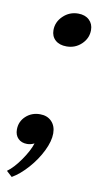

<svg xmlns="http://www.w3.org/2000/svg" viewBox="-84 -560 383 737"><g transform="rotate(10 107.5 -191.0)"><path d="M77 -443Q77 -475 101.5 -498.5Q126 -522 160 -522Q187 -522 203 -507Q219 -492 219 -468Q219 -436 195 -413Q171 -390 137 -390Q109 -390 93 -404.5Q77 -419 77 -443ZM-5 120Q20 102 46 64.5Q72 27 81 -2Q67 5 53 5Q31 5 18 -8Q5 -21 5 -43Q5 -74 27.5 -95Q50 -116 83 -116Q111 -116 128 -98.5Q145 -81 145 -52Q145 -22 126.5 16Q108 54 78 88Q48 122 17 140Z"/></g></svg>

Font: Fahkwang
Style: Bold Italic
Weight: 700
Italic angle: -10°
Designer: Suppakit Chalermlarp | Katatrad Co.,Ltd.
Foundry: Cadson Demak Co.,Ltd.
Version: Version 1.000; ttfautohint (v1.6)